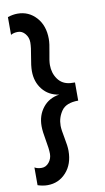

<svg xmlns="http://www.w3.org/2000/svg" viewBox="-99 -759 547 1000"><g transform="rotate(-10 174.0 -259.5)"><path d="M69 -713Q128 -713 167.5 -669.5Q207 -626 207 -555Q207 -530 198 -485.5Q189 -441 189 -420Q189 -377 212 -345Q235 -313 277 -309Q287 -308 302 -308V-212Q238 -212 213.5 -177Q189 -142 189 -99Q189 -78 198 -33.5Q207 11 207 36Q207 107 167.5 150.5Q128 194 69 194Q44 194 17 185V91Q32 100 54.5 100Q77 100 93 80.5Q109 61 109 35Q109 9 100 -38.5Q91 -86 91 -114Q91 -171 123 -211.5Q155 -252 210 -260Q155 -268 123 -308Q91 -348 91 -405Q91 -433 100 -480.5Q109 -528 109 -554Q109 -580 93 -599.5Q77 -619 54.5 -619Q32 -619 17 -610V-704Q44 -713 69 -713Z"/></g></svg>

Font: Hind Medium
Style: Regular
Weight: 500
Designer: Manushi Parikh, Satya Rajpurohit
Foundry: Indian Type Foundry
Version: Version 1.201;PS 1.0;hotconv 1.0.78;makeotf.lib2.5.61930; tt